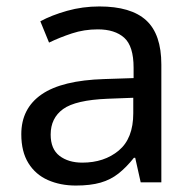

<svg xmlns="http://www.w3.org/2000/svg" viewBox="-20 -565 601 595"><path d="M288 -545Q386 -545 433 -502Q480 -459 480 -365V0H416L399 -76H395Q372 -47 347.5 -27.5Q323 -8 291.5 1Q260 10 215 10Q167 10 128.5 -7Q90 -24 68 -59.5Q46 -95 46 -149Q46 -229 109 -272.5Q172 -316 303 -320L394 -323V-355Q394 -422 365 -448Q336 -474 283 -474Q241 -474 203 -461.5Q165 -449 132 -433L105 -499Q140 -518 188 -531.5Q236 -545 288 -545ZM314 -259Q214 -255 175.5 -227Q137 -199 137 -148Q137 -103 164.5 -82Q192 -61 235 -61Q303 -61 348 -98.5Q393 -136 393 -214V-262Z"/></svg>

Font: utelugu25
Style: Book
Weight: 400
Designer: Jelle Bosma - Monotype Design Team
Foundry: Monotype Imaging Inc.
Version: Version 2.003